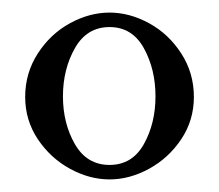

<svg xmlns="http://www.w3.org/2000/svg" viewBox="-20 -718 348 305"><path d="M20 -564Q20 -602 40 -633Q60 -664 91 -681Q122 -698 154 -698Q186 -698 217 -681Q248 -664 268 -633Q288 -602 288 -564Q288 -527 268 -497Q248 -467 217 -450Q186 -433 154 -433Q122 -433 91 -450Q60 -467 40 -497Q20 -527 20 -564ZM227 -565Q227 -608 208.5 -641.5Q190 -675 154 -675Q118 -675 99 -641.5Q80 -608 80 -565Q80 -522 99 -489Q118 -456 154 -456Q190 -456 208.5 -489Q227 -522 227 -565Z"/></svg>

Font: Hina Mincho
Style: Regular
Weight: 400
Designer: satsuyako
Foundry: satsuyako
Version: Version 1.100